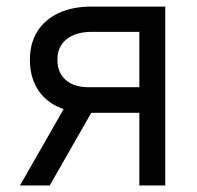

<svg xmlns="http://www.w3.org/2000/svg" viewBox="-20 -566 602 586"><path d="M405.3 0V-468.8H259.8Q210.9 -468.8 182.9 -446Q154.8 -423.3 155.3 -383.8Q154.8 -344.7 180.2 -322.3Q205.6 -299.8 250 -299.8H425.8V-221.7H250Q194.3 -221.7 154.3 -241.2Q114.3 -260.7 92.8 -297.1Q71.3 -333.5 71.3 -383.8Q71.3 -434.1 94 -470.2Q116.7 -506.3 158.9 -526.1Q201.2 -545.9 259.8 -545.9H484.4V0ZM41 0 196.3 -271.5H287.1L131.8 0Z"/></svg>

Font: Inter
Style: Regular
Weight: 400
Designer: Rasmus Andersson
Foundry: rsms
Version: Version 4.000;git-8c9346024